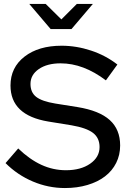

<svg xmlns="http://www.w3.org/2000/svg" viewBox="-20 -940 653 970"><path d="M8 0ZM8 -116 72 -190Q129 -135 188.5 -107.5Q248 -80 313 -80Q388 -80 435.5 -113Q483 -146 483 -197Q483 -243 450 -268.5Q417 -294 341 -307L224 -326Q128 -342 80.5 -387.5Q33 -433 33 -508Q33 -599 104 -654Q175 -709 291 -709Q366 -709 440 -684.5Q514 -660 573 -614L515 -534Q458 -577 401 -598.5Q344 -620 286 -620Q218 -620 176 -591Q134 -562 134 -516Q134 -473 163 -450.5Q192 -428 259 -417L372 -399Q482 -381 534.5 -333.5Q587 -286 587 -205Q587 -157 567 -117Q547 -77 510.5 -49Q474 -21 422 -5.5Q370 10 308 10Q224 10 146 -23Q68 -56 8 -116ZM211 -920 290 -842 368 -920H449L341 -793H236L128 -920Z"/></svg>

Font: Red Hat Display Medium
Style: Regular
Weight: 500
Designer: Pentagram / MCKL
Foundry: Pentagram / MCKL
Version: Version 1.005; Red Hat Display Medium